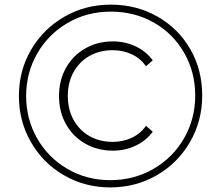

<svg xmlns="http://www.w3.org/2000/svg" viewBox="-20 -801 950 824"><path d="M61.1 -388.9Q61.1 -497.8 113.3 -587.2Q165.6 -676.7 255.6 -728.9Q345.6 -781.1 455.6 -781.1Q565.6 -781.1 655.6 -730Q745.6 -678.9 796.7 -590Q847.8 -501.1 847.8 -391.1Q847.8 -282.2 795.6 -191.7Q743.3 -101.1 652.8 -48.9Q562.2 3.3 453.3 3.3Q344.4 3.3 254.4 -48.9Q164.4 -101.1 112.8 -191.1Q61.1 -281.1 61.1 -388.9ZM817.8 -391.1Q817.8 -491.1 770.6 -573.9Q723.3 -656.7 640.6 -703.9Q557.8 -751.1 455.6 -751.1Q353.3 -751.1 270.6 -702.8Q187.8 -654.4 140 -571.7Q92.2 -488.9 92.2 -388.9Q92.2 -290 139.4 -207.2Q186.7 -124.4 269.4 -76.1Q352.2 -27.8 453.3 -27.8Q554.4 -27.8 638.3 -76.1Q722.2 -124.4 770 -207.8Q817.8 -291.1 817.8 -391.1ZM233.3 -388.9Q233.3 -456.7 263.3 -510Q293.3 -563.3 346.1 -593.3Q398.9 -623.3 464.4 -623.3Q516.7 -623.3 561.7 -602.2Q606.7 -581.1 635.6 -542.2L606.7 -516.7Q582.2 -551.1 545 -568.3Q507.8 -585.6 463.3 -585.6Q407.8 -585.6 364.4 -561.1Q321.1 -536.7 296.1 -492.2Q271.1 -447.8 271.1 -388.9Q271.1 -331.1 296.1 -286.1Q321.1 -241.1 364.4 -216.7Q407.8 -192.2 463.3 -192.2Q507.8 -192.2 545 -209.4Q582.2 -226.7 606.7 -261.1L635.6 -235.6Q606.7 -196.7 561.7 -175.6Q516.7 -154.4 464.4 -154.4Q398.9 -154.4 346.1 -184.4Q293.3 -214.4 263.3 -267.8Q233.3 -321.1 233.3 -388.9Z"/></svg>

Font: Paperlogy 2 ExtraLight
Style: Regular
Weight: 250
Designer: redesigned by Lee Juim, glyphs from Gmarket Sans & Montserrat
Foundry: PT&
Version: Version 1.001